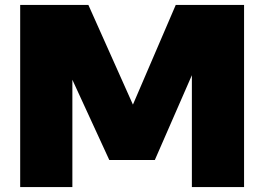

<svg xmlns="http://www.w3.org/2000/svg" viewBox="-20 -760 1073 780"><path d="M62 0V-740H339L520 -335L694 -740H971.5V0H759.5V-454.5L609 -110H424L274 -436V0Z"/></svg>

Font: Encode Sans SmExp Black
Style: Regular
Weight: 900
Width: 6
Designer: Multiple Designers
Foundry: Impallari Type
Version: Version 3.002; ttfautohint (v1.8.3) -l 8 -r 50 -G 200 -x 14 